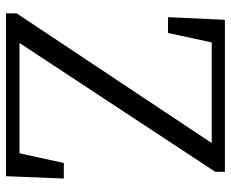

<svg xmlns="http://www.w3.org/2000/svg" viewBox="-85 -684 769 639"><g transform="rotate(90 299.5 -364.5)"><path d="M522.5 -192.4H574.2L566.4 0H24.4V-35.2L456.1 -684.6H121.1L89.8 -539.1H37.1L45.9 -728.5H551.8V-696.3L123 -44.9H490.2Z"/></g></svg>

Font: GenYoMin JP Regular
Style: Regular
Weight: 400
Version: Version 1.001;PS 1;hotconv 16.6.51;makeotf.lib2.5.65220 DEVE